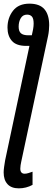

<svg xmlns="http://www.w3.org/2000/svg" viewBox="-36 -790 289 1050"><path d="M67 240Q26 240 5 217Q-16 194 -16 153Q-16 141 -13.5 122.5Q-11 104 -8 87L125 -539H108Q53 -539 29 -566.5Q5 -594 5 -639Q5 -692 35 -731Q65 -770 125 -770Q181 -770 207 -739.5Q233 -709 233 -652Q233 -641 231.5 -624.5Q230 -608 227 -594L80 95Q78 105 76.5 114Q75 123 75 132Q75 160 99 160Q108 160 119.5 156.5Q131 153 142 149V221Q107 240 67 240ZM119 -597H138L145 -630Q148 -647 148 -661Q148 -689 138.5 -699.5Q129 -710 112 -710Q89 -710 77.5 -690.5Q66 -671 66 -644Q66 -619 78.5 -608Q91 -597 119 -597Z"/></svg>

Font: Noto Sans ExtraCondensed Medium
Style: Italic
Weight: 500
Width: 2
Italic angle: -12°
Designer: Monotype Design Team
Foundry: Monotype Imaging Inc.
Version: Version 2.013; ttfautohint (v1.8.4.7-5d5b)